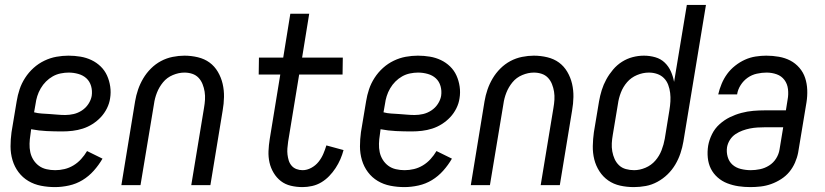

<svg xmlns="http://www.w3.org/2000/svg" viewBox="-20 -755 3365 783"><path d="M204 8Q175 8 147 2.5Q119 -3 95.5 -17Q72 -31 55.5 -53Q39 -75 31 -102Q23 -129 23 -158Q23 -187 27 -216L48 -342Q52 -367 60 -391Q68 -415 82.5 -437.5Q97 -460 117 -478Q137 -496 161 -507.5Q185 -519 210 -523.5Q235 -528 259 -528Q284 -528 308 -524Q332 -520 353 -510Q374 -500 390.5 -484Q407 -468 416.5 -447Q426 -426 429.5 -402Q433 -378 429 -354Q426 -333 416 -313Q406 -293 391 -277Q376 -261 357 -249Q338 -237 317.5 -230.5Q297 -224 276 -221.5Q255 -219 234 -219Q202 -219 170 -220.5Q138 -222 107 -228L104 -205Q101 -187 100.5 -169Q100 -151 103.5 -134.5Q107 -118 116 -103.5Q125 -89 138.5 -79Q152 -69 169.5 -65Q187 -61 205 -61Q224 -61 243 -65.5Q262 -70 279.5 -80.5Q297 -91 311 -106.5Q325 -122 335 -139L398 -108Q383 -82 362.5 -59Q342 -36 316.5 -20.5Q291 -5 261.5 1.5Q232 8 204 8ZM246 -286Q263 -286 280.5 -290Q298 -294 314 -304.5Q330 -315 340.5 -331Q351 -347 354 -364Q357 -385 351.5 -404Q346 -423 332.5 -435.5Q319 -448 299.5 -453.5Q280 -459 260 -459Q244 -459 227 -455.5Q210 -452 195 -443.5Q180 -435 167.5 -422.5Q155 -410 146 -394.5Q137 -379 132 -363Q127 -347 125 -331L119 -297Q134 -293 150 -292Q166 -291 182 -290Q198 -289 214 -287.5Q230 -286 246 -286Z M475 0 531 -342Q535 -366 543 -389.5Q551 -413 564 -435Q577 -457 595.5 -475.5Q614 -494 636.5 -506Q659 -518 684 -523Q709 -528 732 -528Q760 -528 787 -521.5Q814 -515 834.5 -500Q855 -485 868.5 -462Q882 -439 888 -413Q894 -387 893.5 -359.5Q893 -332 888 -304L838 0H760L812 -315Q815 -332 816 -348.5Q817 -365 814.5 -381Q812 -397 806 -412Q800 -427 789.5 -438Q779 -449 764 -454Q749 -459 732 -459Q709 -459 685 -449Q661 -439 645 -419.5Q629 -400 620 -377Q611 -354 608 -331L553 0Z M1214 8Q1189 8 1166 2.5Q1143 -3 1125.5 -16.5Q1108 -30 1096 -50Q1084 -70 1079 -92.5Q1074 -115 1075 -139Q1076 -163 1080 -188L1123 -451H1035L1036 -520H1135L1164 -699H1241L1212 -520H1378L1377 -451H1200L1155 -177Q1153 -163 1152 -150Q1151 -137 1152.5 -124.5Q1154 -112 1157.5 -100.5Q1161 -89 1169 -79.5Q1177 -70 1189 -65.5Q1201 -61 1214 -61Q1232 -61 1249.5 -70.5Q1267 -80 1279 -95Q1291 -110 1298.5 -127.5Q1306 -145 1311 -162L1381 -143Q1376 -124 1368 -105.5Q1360 -87 1348.5 -69.5Q1337 -52 1322.5 -37Q1308 -22 1290.5 -11.5Q1273 -1 1253 3.5Q1233 8 1214 8Z M1629 8Q1600 8 1572 2.5Q1544 -3 1520.5 -17Q1497 -31 1480.5 -53Q1464 -75 1456 -102Q1448 -129 1448 -158Q1448 -187 1452 -216L1473 -342Q1477 -367 1485 -391Q1493 -415 1507.5 -437.5Q1522 -460 1542 -478Q1562 -496 1586 -507.5Q1610 -519 1635 -523.5Q1660 -528 1684 -528Q1709 -528 1733 -524Q1757 -520 1778 -510Q1799 -500 1815.5 -484Q1832 -468 1841.5 -447Q1851 -426 1854.5 -402Q1858 -378 1854 -354Q1851 -333 1841 -313Q1831 -293 1816 -277Q1801 -261 1782 -249Q1763 -237 1742.5 -230.5Q1722 -224 1701 -221.5Q1680 -219 1659 -219Q1627 -219 1595 -220.5Q1563 -222 1532 -228L1529 -205Q1526 -187 1525.5 -169Q1525 -151 1528.5 -134.5Q1532 -118 1541 -103.5Q1550 -89 1563.5 -79Q1577 -69 1594.5 -65Q1612 -61 1630 -61Q1649 -61 1668 -65.5Q1687 -70 1704.5 -80.5Q1722 -91 1736 -106.5Q1750 -122 1760 -139L1823 -108Q1808 -82 1787.5 -59Q1767 -36 1741.5 -20.5Q1716 -5 1686.5 1.5Q1657 8 1629 8ZM1671 -286Q1688 -286 1705.5 -290Q1723 -294 1739 -304.5Q1755 -315 1765.5 -331Q1776 -347 1779 -364Q1782 -385 1776.5 -404Q1771 -423 1757.5 -435.5Q1744 -448 1724.5 -453.5Q1705 -459 1685 -459Q1669 -459 1652 -455.5Q1635 -452 1620 -443.5Q1605 -435 1592.5 -422.5Q1580 -410 1571 -394.5Q1562 -379 1557 -363Q1552 -347 1550 -331L1544 -297Q1559 -293 1575 -292Q1591 -291 1607 -290Q1623 -289 1639 -287.5Q1655 -286 1671 -286Z M1900 0 1956 -342Q1960 -366 1968 -389.5Q1976 -413 1989 -435Q2002 -457 2020.5 -475.5Q2039 -494 2061.5 -506Q2084 -518 2109 -523Q2134 -528 2157 -528Q2185 -528 2212 -521.5Q2239 -515 2259.5 -500Q2280 -485 2293.5 -462Q2307 -439 2313 -413Q2319 -387 2318.5 -359.5Q2318 -332 2313 -304L2263 0H2185L2237 -315Q2240 -332 2241 -348.5Q2242 -365 2239.5 -381Q2237 -397 2231 -412Q2225 -427 2214.5 -438Q2204 -449 2189 -454Q2174 -459 2157 -459Q2134 -459 2110 -449Q2086 -439 2070 -419.5Q2054 -400 2045 -377Q2036 -354 2033 -331L1978 0Z M2565 8Q2536 8 2509 2Q2482 -4 2460.5 -19Q2439 -34 2424.5 -56.5Q2410 -79 2403.5 -105Q2397 -131 2397.5 -159.5Q2398 -188 2402 -216L2423 -342Q2427 -365 2434 -387.5Q2441 -410 2452.5 -431Q2464 -452 2480 -471Q2496 -490 2516.5 -503Q2537 -516 2560 -522Q2583 -528 2606 -528Q2630 -528 2652.5 -521.5Q2675 -515 2691 -499.5Q2707 -484 2716 -463.5Q2725 -443 2729 -421L2781 -735H2859L2767 -178Q2763 -154 2755 -130Q2747 -106 2734 -84Q2721 -62 2702.5 -44Q2684 -26 2661 -13.5Q2638 -1 2613.5 3.5Q2589 8 2565 8ZM2566 -61Q2589 -61 2612.5 -71Q2636 -81 2652.5 -100Q2669 -119 2678 -142.5Q2687 -166 2691 -189L2710 -306Q2713 -324 2714 -341.5Q2715 -359 2713 -376Q2711 -393 2705 -409Q2699 -425 2687.5 -436.5Q2676 -448 2660 -453.5Q2644 -459 2626 -459Q2602 -459 2578 -449Q2554 -439 2537.5 -420Q2521 -401 2512 -377.5Q2503 -354 2500 -331L2479 -205Q2476 -188 2475 -171Q2474 -154 2477 -137.5Q2480 -121 2486.5 -106.5Q2493 -92 2504.5 -81Q2516 -70 2532.5 -65.5Q2549 -61 2566 -61Z M3040 8Q3015 8 2991.5 4.5Q2968 1 2946 -7.5Q2924 -16 2906.5 -31.5Q2889 -47 2879 -67Q2869 -87 2866.5 -111.5Q2864 -136 2868 -161Q2872 -184 2883.5 -207.5Q2895 -231 2914.5 -248.5Q2934 -266 2956.5 -277Q2979 -288 3003.5 -294.5Q3028 -301 3052 -303Q3076 -305 3100 -305H3185L3192 -349Q3196 -370 3193.5 -391.5Q3191 -413 3179 -429Q3167 -445 3147.5 -452Q3128 -459 3106 -459Q3087 -459 3066.5 -454.5Q3046 -450 3029 -438Q3012 -426 3000.5 -408Q2989 -390 2986 -370H2909Q2914 -392 2923 -413.5Q2932 -435 2945.5 -453.5Q2959 -472 2978 -487Q2997 -502 3018 -511.5Q3039 -521 3061.5 -524.5Q3084 -528 3105 -528Q3131 -528 3156.5 -523.5Q3182 -519 3203 -508Q3224 -497 3240 -478.5Q3256 -460 3263.5 -437Q3271 -414 3272 -388.5Q3273 -363 3269 -338L3235 -133Q3231 -112 3222 -91.5Q3213 -71 3199 -54Q3185 -37 3165.5 -24.5Q3146 -12 3125 -4.5Q3104 3 3082.5 5.5Q3061 8 3040 8ZM3042 -61Q3060 -61 3079.5 -65Q3099 -69 3116.5 -80Q3134 -91 3145 -108.5Q3156 -126 3159 -145L3174 -236H3100Q3085 -236 3069 -235Q3053 -234 3038 -231Q3023 -228 3008 -222.5Q2993 -217 2979.5 -208Q2966 -199 2957 -185Q2948 -171 2945 -155Q2942 -135 2947.5 -115.5Q2953 -96 2967 -83.5Q2981 -71 3001 -66Q3021 -61 3042 -61Z"/></svg>

Font: Iosevka QP
Style: Italic
Weight: 400
Italic angle: -9°
Designer: Belleve Invis
Foundry: Belleve Invis
Version: Version 20.0.0; ttfautohint (v1.8.4)